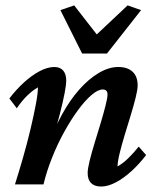

<svg xmlns="http://www.w3.org/2000/svg" viewBox="-20 -681 584 709"><path d="M353.5 7.8Q329.1 7.8 316.4 -4.9Q303.7 -17.6 303.7 -42Q303.7 -57.6 311 -87.4Q318.4 -117.2 329.6 -153.8Q340.8 -190.4 351.6 -226.1Q362.3 -261.7 369.6 -290.5Q377 -319.3 377 -332Q377 -350.6 359.4 -350.6Q341.8 -350.6 317.9 -330.1Q293.9 -309.6 268.1 -274.4Q242.2 -239.3 217.3 -194.3Q192.4 -149.4 172.4 -99.1Q152.3 -48.8 140.6 0H35.2Q49.8 -45.9 64.9 -98.6Q80.1 -151.4 92.3 -202.6Q104.5 -253.9 112.3 -295.4Q120.1 -336.9 120.1 -358.4Q99.6 -346.7 80.6 -328.1Q61.5 -309.6 42 -281.2L14.6 -317.4Q39.1 -349.6 67.9 -376Q96.7 -402.3 126 -418Q155.3 -433.6 180.7 -433.6Q202.1 -433.6 213.4 -420.4Q224.6 -407.2 224.6 -382.8Q224.6 -369.1 218.8 -337.9Q212.9 -306.6 200.7 -258.8Q188.5 -210.9 168 -143.6H159.2Q179.7 -205.1 209 -258.3Q238.3 -311.5 272.9 -350.6Q307.6 -389.6 344.7 -411.6Q381.8 -433.6 417 -433.6Q450.2 -433.6 469.2 -416.5Q488.3 -399.4 488.3 -365.2Q488.3 -350.6 481 -320.8Q473.6 -291 462.4 -254.4Q451.2 -217.8 439.9 -180.7Q428.7 -143.6 421.4 -113.3Q414.1 -83 414.1 -66.4Q434.6 -78.1 453.6 -96.7Q472.7 -115.2 492.2 -139.6L519.5 -108.4Q495.1 -76.2 466.3 -49.8Q437.5 -23.4 408.2 -7.8Q378.9 7.8 353.5 7.8ZM203.1 -643.6 253.9 -661.1 363.3 -520.5H301.8L451.2 -661.1L501 -643.6L375 -483.4H283.2Z"/></svg>

Font: Crimson Pro SemiBold
Style: Italic
Weight: 600
Italic angle: -12°
Designer: Jacques Le Bailly
Foundry: Baron von Fonthausen
Version: Version 1.003